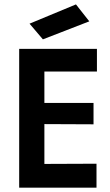

<svg xmlns="http://www.w3.org/2000/svg" viewBox="-20 -865 509 885"><path d="M184.6 -390.6H411.1V-292L184.6 -293V-109.4L424.8 -110.4V0H68.4V-639.6H426.8V-535.2H184.6ZM116.2 -755.9 330.1 -844.7 391.6 -766.6 177.7 -683.6Z"/></svg>

Font: Puritan
Style: Bold
Weight: 700
Version: 2.1